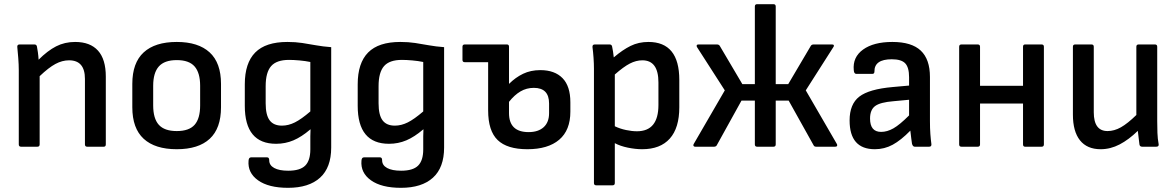

<svg xmlns="http://www.w3.org/2000/svg" viewBox="-20 -703 5635 920"><path d="M81 0Q70 0 70 -11V-366Q70 -393 67.5 -425Q65 -457 63 -476Q61 -490 74 -490H145Q155 -490 157 -480Q159 -470 161.5 -452.5Q164 -435 165 -417Q208 -460 249 -481Q290 -502 340 -502Q412 -502 449.5 -460.5Q487 -419 487 -336V-11Q487 0 477 0H398Q387 0 387 -11V-325Q387 -414 311 -414Q278 -414 245.5 -396.5Q213 -379 170 -338V-11Q170 0 159 0Z M827 12Q723 12 668.5 -38Q614 -88 614 -189V-301Q614 -402 668.5 -452Q723 -502 827 -502Q930 -502 984.5 -452Q1039 -402 1039 -301V-189Q1039 -88 985 -38Q931 12 827 12ZM827 -75Q886 -75 912.5 -105Q939 -135 939 -198V-292Q939 -354 912.5 -384.5Q886 -415 827 -415Q768 -415 741 -384.5Q714 -354 714 -292V-198Q714 -135 741 -105Q768 -75 827 -75Z M1360 197Q1267 197 1216.5 161Q1166 125 1171 67Q1172 51 1183 51H1260Q1270 51 1270 65Q1270 89 1294 102Q1318 115 1361 115Q1418 115 1442.5 90.5Q1467 66 1467 13V-18Q1467 -34 1467 -50.5Q1467 -67 1468 -83H1467Q1425 -47 1386 -30.5Q1347 -14 1303 -14Q1153 -14 1153 -196V-299Q1153 -401 1203 -451.5Q1253 -502 1357 -502Q1396 -502 1428.5 -497Q1461 -492 1494 -486Q1527 -480 1567 -477V4Q1567 100 1513.5 148.5Q1460 197 1360 197ZM1331 -101Q1362 -101 1393 -116.5Q1424 -132 1467 -169V-406Q1443 -411 1414.5 -413.5Q1386 -416 1365 -416Q1305 -416 1279 -386Q1253 -356 1253 -290V-208Q1253 -152 1272 -126.5Q1291 -101 1331 -101Z M1901 197Q1808 197 1757.5 161Q1707 125 1712 67Q1713 51 1724 51H1801Q1811 51 1811 65Q1811 89 1835 102Q1859 115 1902 115Q1959 115 1983.5 90.5Q2008 66 2008 13V-18Q2008 -34 2008 -50.5Q2008 -67 2009 -83H2008Q1966 -47 1927 -30.5Q1888 -14 1844 -14Q1694 -14 1694 -196V-299Q1694 -401 1744 -451.5Q1794 -502 1898 -502Q1937 -502 1969.5 -497Q2002 -492 2035 -486Q2068 -480 2108 -477V4Q2108 100 2054.5 148.5Q2001 197 1901 197ZM1872 -101Q1903 -101 1934 -116.5Q1965 -132 2008 -169V-406Q1984 -411 1955.5 -413.5Q1927 -416 1906 -416Q1846 -416 1820 -386Q1794 -356 1794 -290V-208Q1794 -152 1813 -126.5Q1832 -101 1872 -101Z M2507 12Q2410 12 2364.5 -32Q2319 -76 2319 -174V-405H2207Q2196 -405 2196 -416V-479Q2196 -490 2207 -490H2409Q2419 -490 2419 -479V-301Q2450 -332 2486.5 -349.5Q2523 -367 2569 -367Q2638 -367 2675.5 -328.5Q2713 -290 2713 -213V-168Q2713 -79 2659.5 -33.5Q2606 12 2507 12ZM2419 -161Q2419 -70 2513 -70Q2559 -70 2585 -93.5Q2611 -117 2611 -161V-207Q2611 -282 2538 -282Q2503 -282 2474 -265Q2445 -248 2419 -215Z M2837 185Q2826 185 2826 174V-374Q2826 -398 2824 -426.5Q2822 -455 2819 -477Q2818 -490 2830 -490H2901Q2911 -490 2913 -480Q2915 -471 2917.5 -455.5Q2920 -440 2921 -428Q2963 -464 3001.5 -483Q3040 -502 3087 -502Q3235 -502 3235 -320V-189Q3235 -90 3189.5 -39Q3144 12 3057 12Q3025 12 2988.5 4.5Q2952 -3 2926 -17V174Q2926 185 2915 185ZM3058 -414Q3028 -414 2998 -398.5Q2968 -383 2926 -346V-98Q2951 -86 2979.5 -80Q3008 -74 3032 -74Q3135 -74 3135 -200V-308Q3135 -414 3058 -414Z M3311 0Q3305 0 3303 -4Q3301 -8 3304 -13L3453 -270L3320 -477Q3317 -482 3318.5 -486Q3320 -490 3327 -490H3415Q3425 -490 3429 -483L3537 -300H3597V-672Q3597 -683 3608 -683H3686Q3697 -683 3697 -672V-300H3757L3865 -483Q3869 -490 3879 -490H3967Q3974 -490 3975.5 -486Q3977 -482 3973 -477L3841 -270L3990 -13Q3993 -8 3991 -4Q3989 0 3982 0H3891Q3882 0 3879 -6L3759 -221H3697V-11Q3697 0 3686 0H3608Q3597 0 3597 -11V-221H3533L3414 -6Q3410 0 3401 0Z M4172 12Q4051 12 4051 -126Q4051 -204 4097.5 -240Q4144 -276 4258 -286L4336 -293V-333Q4336 -380 4317.5 -399.5Q4299 -419 4253 -419Q4169 -419 4170 -360Q4170 -349 4160 -349H4083Q4072 -349 4071 -367Q4065 -429 4115.5 -465.5Q4166 -502 4256 -502Q4348 -502 4392 -460.5Q4436 -419 4436 -334V-123Q4436 -88 4438 -61Q4440 -34 4443 -12Q4444 0 4432 0H4363Q4354 0 4350 -14Q4349 -21 4346.5 -39.5Q4344 -58 4342 -77Q4297 -31 4257.5 -9.5Q4218 12 4172 12ZM4149 -135Q4149 -71 4202 -71Q4231 -71 4261 -88Q4291 -105 4336 -150V-225L4261 -218Q4198 -213 4173.5 -195Q4149 -177 4149 -135Z M4587 0Q4576 0 4576 -11V-479Q4576 -490 4587 -490H4665Q4676 -490 4676 -479V-292H4882V-479Q4882 -490 4892 -490H4971Q4982 -490 4982 -479V-11Q4982 0 4971 0H4892Q4882 0 4882 -11V-207H4676V-11Q4676 0 4665 0Z M5254 12Q5189 12 5155 -30.5Q5121 -73 5121 -154V-479Q5121 -490 5132 -490H5210Q5221 -490 5221 -479V-165Q5221 -75 5287 -75Q5319 -75 5351 -93Q5383 -111 5425 -152V-479Q5425 -490 5436 -490H5514Q5525 -490 5525 -479V-123Q5525 -95 5526 -66.5Q5527 -38 5532 -11Q5533 0 5520 0H5453Q5442 0 5440 -10Q5438 -26 5436 -42.5Q5434 -59 5432 -76Q5389 -34 5345 -11Q5301 12 5254 12Z"/></svg>

Font: Sofia Sans SemiBold
Style: Regular
Weight: 600
Designer: Botio Nikoltchev, Ani Petrova
Foundry: lettersoup
Version: Version 4.101; ttfautohint (v1.8.4.7-5d5b)